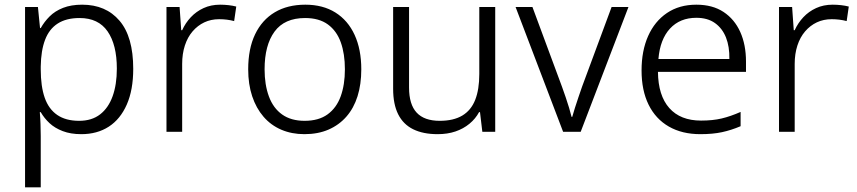

<svg xmlns="http://www.w3.org/2000/svg" viewBox="-20 -563 3660 820"><path d="M331 -543Q432 -543 490.5 -474.5Q549 -406 549 -269Q549 -179 521.5 -116.5Q494 -54 444.5 -22Q395 10 327 10Q282 10 248 -3Q214 -16 191.5 -37Q169 -58 154 -84H150Q152 -61 153 -33Q154 -5 154 18V237H87V-533H142L151 -443H154Q169 -470 192 -493Q215 -516 249.5 -529.5Q284 -543 331 -543ZM320 -486Q263 -486 226.5 -462.5Q190 -439 172.5 -393Q155 -347 154 -279V-267Q154 -194 171 -145.5Q188 -97 224.5 -72Q261 -47 318 -47Q372 -47 407.5 -74.5Q443 -102 461 -152Q479 -202 479 -270Q479 -372 439.5 -429Q400 -486 320 -486Z M920 -543Q938 -543 956 -541Q974 -539 989 -535L980 -473Q965 -477 949 -479Q933 -481 916 -481Q881 -481 852.5 -467.5Q824 -454 802.5 -429Q781 -404 769.5 -368.5Q758 -333 758 -290V0H691V-533H747L754 -434H758Q772 -465 795 -489.5Q818 -514 849.5 -528.5Q881 -543 920 -543Z M1523 -267Q1523 -203 1507 -152Q1491 -101 1459.5 -65Q1428 -29 1383 -9.5Q1338 10 1280 10Q1226 10 1181.5 -9Q1137 -28 1105.5 -64.5Q1074 -101 1057 -152Q1040 -203 1040 -267Q1040 -355 1069.5 -416.5Q1099 -478 1153.5 -510.5Q1208 -543 1284 -543Q1359 -543 1412.5 -509.5Q1466 -476 1494.5 -414Q1523 -352 1523 -267ZM1110 -267Q1110 -201 1128.5 -151Q1147 -101 1185 -74Q1223 -47 1281 -47Q1341 -47 1379 -74.5Q1417 -102 1435 -151.5Q1453 -201 1453 -267Q1453 -333 1435.5 -382Q1418 -431 1380.5 -458.5Q1343 -486 1283 -486Q1195 -486 1152.5 -428Q1110 -370 1110 -267Z M2095 -533V0H2040L2030 -84H2026Q2011 -56 1985 -34.5Q1959 -13 1925 -1.5Q1891 10 1849 10Q1787 10 1744.5 -11Q1702 -32 1680.5 -75Q1659 -118 1659 -184V-533H1727V-189Q1727 -117 1759.5 -82Q1792 -47 1858 -47Q1917 -47 1954.5 -69.5Q1992 -92 2009.5 -136.5Q2027 -181 2027 -247V-533Z M2385 0 2182 -533H2254L2380 -193Q2388 -171 2396 -147.5Q2404 -124 2410.5 -102.5Q2417 -81 2421 -64H2424Q2429 -81 2435.5 -102.5Q2442 -124 2450.5 -148Q2459 -172 2466 -193L2592 -533H2664L2460 0Z M2954 -543Q3023 -543 3070 -512Q3117 -481 3141.5 -426.5Q3166 -372 3166 -300V-256H2790Q2791 -155 2838.5 -101.5Q2886 -48 2974 -48Q3024 -48 3062 -57Q3100 -66 3143 -85V-24Q3103 -7 3063.5 1.5Q3024 10 2971 10Q2893 10 2836.5 -22.5Q2780 -55 2750 -116Q2720 -177 2720 -262Q2720 -346 2748 -409Q2776 -472 2828.5 -507.5Q2881 -543 2954 -543ZM2954 -487Q2884 -487 2841.5 -441Q2799 -395 2792 -311H3095Q3096 -364 3080.5 -403Q3065 -442 3033.5 -464.5Q3002 -487 2954 -487Z M3536 -543Q3554 -543 3572 -541Q3590 -539 3605 -535L3596 -473Q3581 -477 3565 -479Q3549 -481 3532 -481Q3497 -481 3468.5 -467.5Q3440 -454 3418.5 -429Q3397 -404 3385.5 -368.5Q3374 -333 3374 -290V0H3307V-533H3363L3370 -434H3374Q3388 -465 3411 -489.5Q3434 -514 3465.5 -528.5Q3497 -543 3536 -543Z"/></svg>

Font: Noto Sans Oriya Light
Style: Regular
Weight: 300
Version: Version 2.003